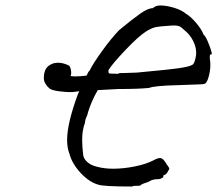

<svg xmlns="http://www.w3.org/2000/svg" viewBox="-20 -657 794 701"><path d="M753 -459Q748 -459 747 -456.5Q746 -454 746 -449Q746 -444 746 -442Q748 -435 748 -420Q748 -399 742 -377.5Q736 -356 729 -352Q724 -349 709 -349L627 -346Q544 -344 524 -336Q486 -332 412 -332L337 -328L326 -308Q314 -284 307 -264Q300 -244 299 -238Q298 -236 294.5 -227.5Q291 -219 290 -208Q280 -182 280 -146Q280 -125 283 -98Q283 -80 297.5 -66.5Q312 -53 335 -48Q361 -41 393 -41Q430 -41 470.5 -49Q511 -57 537 -70Q555 -80 564 -80Q576 -80 588 -58Q598 -45 598 -41Q598 -39 596.5 -37Q595 -35 594 -33Q591 -26 586.5 -22Q582 -18 579 -18Q577 -17 576.5 -15.5Q576 -14 576 -10Q575 -9 569.5 -6Q564 -3 559 -3Q539 -3 527 4Q524 7 510.5 11Q497 15 491 21Q463 21 463 24Q356 24 338 17Q306 8 275 -25Q244 -58 234 -94Q225 -117 225 -146Q225 -206 264 -312Q268 -320 269 -324L247 -321Q224 -320 197.5 -323.5Q171 -327 162 -333Q153 -340 146.5 -350.5Q140 -361 140 -371Q140 -394 148.5 -407Q157 -420 176 -426Q186 -428 191 -428Q211 -428 231 -418Q235 -416 237.5 -407.5Q240 -399 240 -391Q240 -385 238 -381Q237 -378 253 -378Q272 -378 296 -381Q298 -384 300.5 -390Q303 -396 307 -399Q319 -424 352.5 -470.5Q386 -517 415 -547Q462 -586 491 -606.5Q520 -627 537 -627Q541 -630 543 -631Q545 -632 545 -632Q552 -637 566 -637Q588 -637 616 -628.5Q644 -620 660 -606Q676 -597 696 -573.5Q716 -550 723 -531Q730 -525 737.5 -508Q745 -491 750 -475Q755 -459 753 -459ZM652 -548Q642 -558 635 -561Q628 -564 617 -564Q606 -564 598 -563Q565 -561 551 -558.5Q537 -556 516 -544Q487 -526 438.5 -475Q390 -424 376 -401V-395Q376 -390 379 -389Q382 -388 394 -388H399Q403 -388 408.5 -387.5Q414 -387 414 -390Q420 -390 437.5 -390.5Q455 -391 480 -392Q601 -403 639.5 -409Q678 -415 685 -422.5Q692 -430 696 -457Q698 -481 686 -506Q674 -531 652 -548Z"/></svg>

Font: Caveat
Style: Regular
Weight: 400
Designer: Pablo Impallari
Foundry: Pablo Impallari
Version: Version 1.500; ttfautohint (v1.6)